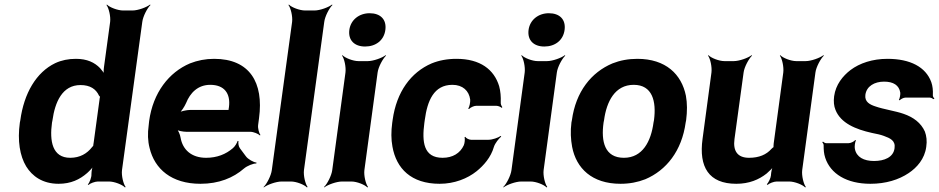

<svg xmlns="http://www.w3.org/2000/svg" viewBox="-20 -796 4118 842"><path d="M365 13 368 15C375 8 397 0 409 0H458C482 0 517 14 528 26L531 24C521 11 512 -26 515 -50L604 -700C607 -724 626 -761 640 -774L638 -776C623 -764 585 -750 561 -750H520C496 -750 460 -764 449 -776L447 -774C457 -761 466 -724 463 -700L436 -502C434 -489 434 -472 437 -464L441 -465C438 -474 427 -488 419 -497C395 -522 362 -538 313 -538C280 -538 250 -532 222 -519C139 -479 85 -387 69 -268L67 -258C56 -179 67 -112 95 -66C121 -24 166 10 237 10C291 10 330 -9 362 -37C373 -47 389 -63 393 -73L390 -74C385 -65 381 -46 381 -32C382 -19 373 5 365 13ZM416 -356 391 -172C391 -170 388 -156 389 -155L393 -159C392 -160 384 -152 383 -150C362 -123 331 -104 288 -104C209 -104 197 -178 208 -258L210 -268C221 -348 253 -423 333 -423C376 -423 401 -405 414 -377C415 -376 421 -368 422 -369L419 -373C418 -372 416 -358 416 -356Z M919 -538C881 -538 846 -531 813 -518C721 -479 651 -390 634 -265L632 -246C627 -211 628 -178 636 -147C658 -55 732 10 859 10C940 10 1003 -16 1050 -57C1064 -69 1092 -80 1104 -79L1105 -83C1092 -84 1067 -98 1058 -111L1032 -146C1026 -154 1024 -169 1026 -177L1022 -178C1020 -170 1010 -153 1001 -146C971 -120 932 -104 884 -104C819 -104 781 -140 772 -192C770 -206 761 -226 753 -233L750 -229C758 -223 782 -218 798 -218H1078C1092 -218 1113 -209 1120 -202L1122 -204C1116 -212 1110 -234 1112 -248L1116 -278C1137 -434 1075 -538 919 -538ZM984 -326 983 -320C983 -317 981 -311 983 -310L986 -312C985 -314 979 -314 976 -314H816C799 -314 771 -308 760 -301L763 -297C774 -305 789 -328 796 -344C814 -389 848 -424 902 -424C963 -424 992 -387 984 -326Z M1313 -50 1402 -700C1405 -724 1424 -761 1438 -774L1436 -776C1421 -764 1383 -750 1359 -750H1318C1294 -750 1258 -764 1247 -776L1245 -774C1255 -761 1264 -724 1261 -700L1172 -50C1169 -26 1150 11 1136 24L1137 26C1152 14 1191 0 1215 0H1256C1280 0 1315 14 1326 26L1329 24C1319 11 1310 -26 1313 -50Z M1578 -50 1636 -478C1639 -502 1659 -539 1673 -552L1671 -554C1656 -542 1617 -528 1593 -528H1552C1528 -528 1493 -542 1482 -554L1480 -552C1490 -539 1498 -502 1495 -478L1437 -50C1434 -26 1415 11 1401 24L1402 26C1417 14 1456 0 1480 0H1521C1545 0 1580 14 1591 26L1594 24C1584 11 1575 -26 1578 -50ZM1581 -592C1628 -592 1664 -619 1670 -665C1676 -711 1648 -738 1601 -738C1555 -738 1518 -709 1512 -665C1506 -619 1535 -592 1581 -592Z M1841 -257 1843 -271C1854 -353 1882 -424 1964 -424C2009 -424 2037 -398 2042 -359C2043 -349 2039 -326 2033 -320L2037 -318C2042 -324 2058 -332 2068 -332H2157C2165 -332 2176 -327 2180 -323L2183 -326C2180 -330 2175 -339 2176 -347C2177 -372 2175 -396 2169 -418C2147 -491 2086 -538 1982 -538C1941 -538 1905 -531 1873 -518C1782 -479 1719 -393 1702 -271L1700 -257C1695 -220 1695 -185 1701 -153C1718 -57 1783 10 1908 10C1973 10 2030 -13 2070 -45C2101 -70 2133 -106 2146 -152C2151 -168 2168 -189 2178 -197L2176 -200C2165 -192 2139 -183 2122 -183H2046C2037 -183 2023 -190 2021 -196L2017 -194C2020 -188 2018 -168 2014 -159C1998 -124 1965 -104 1921 -104C1837 -104 1830 -174 1841 -257Z M2364 -50 2422 -478C2425 -502 2445 -539 2459 -552L2457 -554C2442 -542 2403 -528 2379 -528H2338C2314 -528 2279 -542 2268 -554L2266 -552C2276 -539 2284 -502 2281 -478L2223 -50C2220 -26 2201 11 2187 24L2188 26C2203 14 2242 0 2266 0H2307C2331 0 2366 14 2377 26L2380 24C2370 11 2361 -26 2364 -50ZM2367 -592C2414 -592 2450 -619 2456 -665C2462 -711 2434 -738 2387 -738C2341 -738 2304 -709 2298 -665C2292 -619 2321 -592 2367 -592Z M2488 -269 2486 -259C2481 -220 2483 -185 2489 -152C2507 -58 2576 10 2701 10C2741 10 2777 3 2810 -10C2902 -49 2970 -134 2987 -259L2989 -269C2994 -308 2994 -343 2988 -376C2969 -470 2900 -538 2775 -538C2735 -538 2699 -531 2666 -518C2573 -479 2505 -394 2488 -269ZM2848 -269 2846 -259C2835 -176 2798 -104 2716 -104C2632 -104 2615 -175 2627 -259L2629 -269C2640 -351 2677 -424 2759 -424C2841 -424 2859 -352 2848 -269Z M3265 -104C3214 -104 3194 -134 3201 -186L3241 -478C3244 -502 3264 -539 3278 -552L3276 -554C3261 -542 3222 -528 3198 -528H3157C3133 -528 3098 -542 3087 -554L3085 -552C3095 -539 3103 -502 3100 -478L3061 -187C3044 -64 3088 10 3209 10C3265 10 3308 -8 3342 -35C3353 -45 3370 -60 3375 -70L3372 -72C3366 -62 3362 -43 3361 -29V-27C3360 -15 3350 5 3343 12L3346 15C3353 8 3374 0 3386 0H3441C3465 0 3500 14 3511 26L3514 24C3504 11 3495 -26 3498 -50L3556 -478C3559 -502 3579 -539 3593 -552L3591 -554C3576 -542 3537 -528 3513 -528H3472C3448 -528 3413 -542 3402 -554L3400 -552C3410 -539 3418 -502 3415 -478L3373 -167C3373 -164 3371 -150 3373 -148L3376 -152C3374 -153 3364 -145 3363 -143C3341 -118 3309 -104 3265 -104Z M3813 -90C3768 -90 3736 -107 3729 -143C3727 -152 3729 -173 3734 -180L3730 -182C3726 -175 3710 -168 3701 -168H3604C3598 -168 3592 -172 3589 -175L3586 -172C3589 -169 3593 -162 3592 -157C3592 -139 3593 -122 3599 -104C3622 -34 3693 10 3797 10C3865 10 3922 -8 3965 -37C4001 -61 4035 -99 4042 -152C4046 -178 4043 -200 4036 -219C4019 -257 3986 -282 3942 -297C3908 -309 3854 -317 3820 -329C3795 -337 3771 -349 3775 -380C3780 -418 3815 -438 3857 -438C3898 -438 3923 -422 3928 -390C3929 -382 3926 -364 3922 -358L3925 -356C3930 -361 3942 -368 3951 -368H4057C4063 -368 4070 -364 4074 -361L4078 -364C4074 -367 4070 -374 4071 -380C4072 -400 4070 -419 4064 -436C4040 -502 3972 -538 3872 -538C3806 -538 3750 -519 3710 -489C3676 -463 3645 -425 3638 -374C3635 -351 3637 -331 3644 -314C3667 -256 3732 -229 3804 -213C3825 -209 3843 -205 3856 -200C3883 -190 3908 -180 3903 -146C3898 -106 3858 -90 3813 -90Z"/></svg>

Font: Asimov
Style: EdgeIt
Weight: 500
Designer: Google
Version: Version 2.000980: 2014